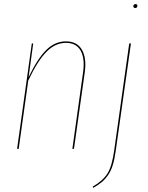

<svg xmlns="http://www.w3.org/2000/svg" viewBox="-20 -731 727 943"><path d="M634.8 -700.7Q634.8 -705.1 637.7 -708Q640.6 -710.9 645.5 -710.9Q654.8 -710.9 654.8 -702.1Q654.8 -697.8 651.9 -694.6Q648.9 -691.4 644.5 -691.4Q640.1 -691.4 637.5 -694.1Q634.8 -696.8 634.8 -700.7ZM303.7 -527.8Q358.4 -527.8 382.1 -487.1Q405.8 -446.3 396.5 -377.4L343.3 0H335.4L388.2 -377Q397.5 -443.8 376 -482.2Q354.5 -520.5 303.7 -520.5Q251.5 -520.5 207.8 -476.1Q164.1 -431.6 118.7 -335L71.8 0H64L136.2 -517.6H143.1L120.6 -352.1Q164.6 -443.8 207.3 -485.8Q250 -527.8 303.7 -527.8ZM438 191.9 435.5 185.5Q484.9 157.2 507.6 121.3Q530.3 85.4 541 6.8L614.7 -517.6H623L548.8 6.8Q543 49.3 534.4 78.1Q525.9 106.9 511.5 127.9Q497.1 148.9 480.7 162.6Q464.4 176.3 438 191.9Z"/></svg>

Font: Fira Sans Compressed Eight
Style: Italic
Weight: 100
Width: 3
Italic angle: -8°
Designer: Carrois Corporate & Edenspiekermann AG
Foundry: Carrois Corporate GbR & Edenspiekermann AG
Version: Version 4.203;PS 004.203;hotconv 1.0.88;makeotf.lib2.5.64775